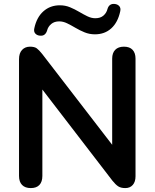

<svg xmlns="http://www.w3.org/2000/svg" viewBox="-20 -951 788 979"><path d="M137 8Q108 8 92.5 -8Q77 -24 77 -54V-649Q77 -680 92.5 -696.5Q108 -713 133 -713Q156 -713 167.5 -704.5Q179 -696 195 -676L578 -179H552V-652Q552 -681 567.5 -697Q583 -713 612 -713Q641 -713 656 -697Q671 -681 671 -652V-52Q671 -24 657 -8Q643 8 619 8Q596 8 582.5 -1Q569 -10 553 -30L171 -527H196V-54Q196 -24 181 -8Q166 8 137 8ZM185 -769Q169 -770 160 -780Q151 -790 155 -807Q167 -863 201.5 -893.5Q236 -924 285 -924Q313 -924 337 -914Q361 -904 383 -891Q405 -878 425.5 -868Q446 -858 466 -858Q492 -858 507.5 -871.5Q523 -885 528 -905Q532 -919 541 -925.5Q550 -932 563 -931Q579 -930 588 -920Q597 -910 593 -893Q581 -837 547.5 -806.5Q514 -776 464 -776Q436 -776 411.5 -786Q387 -796 365 -809Q343 -822 322.5 -832Q302 -842 282 -842Q257 -842 241 -828.5Q225 -815 220 -795Q216 -782 207.5 -775Q199 -768 185 -769Z"/></svg>

Font: Nunito ExtraLight
Style: Bold
Weight: 700
Version: Version 3.602